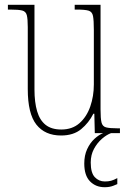

<svg xmlns="http://www.w3.org/2000/svg" viewBox="-20 -556 540 802"><path d="M235 10Q168 10 132 -35.5Q96 -81 96 -184V-443Q96 -477 92 -492.5Q88 -508 73 -512Q58 -516 23 -516H13V-536H124V-182Q124 -129 135 -91.5Q146 -54 170.5 -34.5Q195 -15 236 -15Q282 -15 312 -41.5Q342 -68 357 -111Q372 -154 372 -203V-431Q372 -471 368.5 -489Q365 -507 350 -511.5Q335 -516 300 -516H292V-536H400V-99Q400 -61 404 -44.5Q408 -28 423 -24Q438 -20 470 -20H481V0H376L374 -81H370Q351 -43 319 -16.5Q287 10 235 10ZM417 226Q380 226 356 201.5Q332 177 332 127Q332 93 344 67Q356 41 374.5 24Q393 7 411 0H444Q425 7 405.5 24Q386 41 372.5 66Q359 91 359 123Q359 166 376 184Q393 202 418 202Q433 202 444 199Q455 196 470 188V213Q461 217 453 220Q445 223 436.5 224.5Q428 226 417 226Z"/></svg>

Font: Noto Serif Khmer Condensed Thin
Style: Regular
Weight: 250
Width: 3
Designer: Danh Hong and the Monotype Design Team
Foundry: Monotype Imaging Inc.
Version: Version 2.004